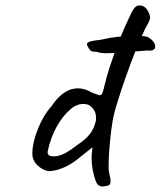

<svg xmlns="http://www.w3.org/2000/svg" viewBox="-20 -660 586 700"><path d="M328 -3Q314 -42 314 -85Q314 -97 315 -102L317 -123L278 -92Q246 -64 214.5 -50Q183 -36 157 -36Q140 -39 124.5 -50.5Q109 -62 102 -78Q98 -86 98 -102Q98 -139 118 -189.5Q138 -240 168 -273Q211 -338 264 -338Q289 -338 314 -323Q339 -313 343 -313Q349 -313 352 -318Q355 -323 358 -336Q369 -382 379 -413Q401 -479 417 -519Q433 -559 456 -607Q466 -628 473.5 -634.5Q481 -641 490 -640Q512 -640 524 -610Q527 -603 527 -596Q527 -589 521 -577Q495 -532 457 -430Q419 -328 398 -253Q389 -220 382.5 -158Q376 -96 376 -55Q376 -37 378 -29Q383 -12 383 1Q383 11 378 14.5Q373 18 362 19Q337 25 328 -3ZM249 -122Q255 -126 278 -143Q301 -160 313 -179Q325 -198 330 -222Q331 -240 326.5 -251.5Q322 -263 309 -274Q299 -281 284 -281Q257 -281 234 -259Q207 -235 186 -197Q165 -159 154 -109Q151 -90 174 -90Q186 -90 193 -92Q216 -97 249 -122ZM332 -471Q318 -471 312.5 -474Q307 -477 303 -485Q297 -494 297 -499Q297 -505 308 -508.5Q319 -512 347 -515Q382 -523 410.5 -526Q439 -529 479 -529Q505 -529 514 -526.5Q523 -524 534 -514Q546 -502 546 -491Q546 -482 538.5 -478Q531 -474 518 -476L455 -471Q449 -471 422.5 -468.5Q396 -466 367 -466Q347 -466 332 -471Z"/></svg>

Font: Caveat
Style: Regular
Weight: 400
Designer: Pablo Impallari
Foundry: Pablo Impallari
Version: Version 1.500; ttfautohint (v1.6)